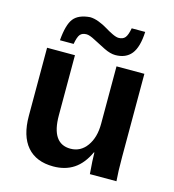

<svg xmlns="http://www.w3.org/2000/svg" viewBox="-109 -812 828 913"><g transform="rotate(15 305.5 -355.5)"><path d="M62 -527.8H199.2V-231.9Q199.2 -92.8 293 -92.8Q342.8 -92.8 373.3 -135.3Q403.8 -177.7 403.8 -245.1V-527.8H541V-118.2Q541 -45.4 544.9 0H414.1Q408.2 -70.3 408.2 -105H405.8Q378.4 -45.9 336.4 -18.1Q294.4 9.8 235.8 9.8Q151.4 9.8 106.7 -42Q62 -93.8 62 -192.9ZM383.8 -578.1Q359.4 -578.1 328.4 -593.3Q297.4 -608.4 269.8 -623.3Q242.2 -638.2 227.1 -638.2Q206.1 -638.2 195.8 -626Q185.5 -613.8 179.2 -578.1H111.8Q118.2 -656.2 142.1 -686.5Q166 -716.8 222.2 -721.2Q242.2 -721.2 266.4 -711.9Q290.5 -702.6 308.8 -691.2Q327.1 -679.7 346.7 -670.4Q366.2 -661.1 377.9 -661.1Q398.9 -661.1 409.7 -673.8Q420.4 -686.5 426.8 -721.2H493.2Q489.7 -645.5 462.6 -611.8Q435.5 -578.1 383.8 -578.1Z"/></g></svg>

Font: Libra Sans Modern
Style: Bold
Weight: 700
Foundry: Stefan Peev, Context Ltd
Version: Version 1.000